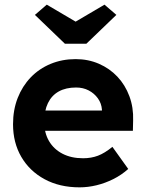

<svg xmlns="http://www.w3.org/2000/svg" viewBox="-20 -795 626 825"><path d="M36 -261Q36 -323 56 -374Q76 -425 112 -462.5Q148 -500 197.5 -520.5Q247 -541 305 -541Q359 -541 405 -521Q451 -501 484.5 -465.5Q518 -430 536 -381.5Q554 -333 552 -277L551 -233H126L103 -320H434L418 -302V-324Q416 -351 400.5 -372.5Q385 -394 361 -406.5Q337 -419 307 -419Q263 -419 232.5 -402Q202 -385 186 -352Q170 -319 170 -272Q170 -224 190.5 -189Q211 -154 248.5 -134.5Q286 -115 337 -115Q372 -115 401 -126Q430 -137 463 -164L531 -69Q502 -43 467 -25.5Q432 -8 395 1Q358 10 322 10Q236 10 171.5 -25Q107 -60 71.5 -121Q36 -182 36 -261ZM259 -607 130 -731 181 -775 305 -702 429 -775 480 -731 351 -607Z"/></svg>

Font: Mach SemiBold
Style: Regular
Weight: 600
Version: Version 1.002